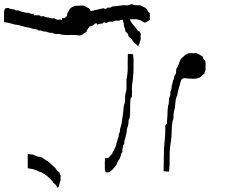

<svg xmlns="http://www.w3.org/2000/svg" viewBox="-506 -749 1099 934"><path d="M-371.1 -1Q-364.3 2 -356.4 2Q-348.6 1 -341.8 4.9Q-335.9 6.8 -330.1 9.8Q-324.2 12.7 -317.4 13.7Q-313.5 13.7 -308.6 14.6Q-304.7 15.6 -300.8 17.6Q-293 23.4 -284.2 29.3Q-274.4 34.2 -266.6 41Q-261.7 45.9 -255.9 50.8Q-250 56.6 -244.1 61.5Q-236.3 67.4 -231.4 76.2Q-227.5 85 -216.8 87.9Q-217.8 91.8 -215.8 94.7Q-214.8 97.7 -212.9 100.6Q-210.9 104.5 -210.9 109.4Q-210.9 114.3 -211.9 118.2Q-210.9 122.1 -210.9 126Q-210.9 127.9 -211.9 130.9Q-213.9 137.7 -216.8 143.6Q-216.8 147.5 -218.8 151.4Q-220.7 154.3 -217.8 157.2Q-220.7 158.2 -222.7 160.2Q-224.6 162.1 -224.6 165Q-228.5 163.1 -229.5 159.2Q-230.5 154.3 -234.4 151.4Q-237.3 146.5 -242.2 143.6Q-248 140.6 -249 134.8Q-260.7 121.1 -274.4 109.4Q-287.1 97.7 -303.7 89.8Q-313.5 87.9 -321.3 83Q-329.1 78.1 -338.9 76.2Q-345.7 73.2 -352.5 72.3Q-360.4 71.3 -367.2 70.3Q-371.1 70.3 -371.1 66.4Q-370.1 62.5 -371.1 59.6Q-371.1 55.7 -371.1 51.8Q-371.1 47.9 -371.1 43.9Q-371.1 43.9 -371.1 43.9Q-371.1 43.9 -371.1 43.9Q-371.1 32.2 -371.1 21.5Q-371.1 10.7 -371.1 -1Q-371.1 -1 -371.1 -1Q-371.1 -1 -371.1 -1Z M-109.4 -721.7Q-108.4 -721.7 -107.4 -721.7Q-103.5 -721.7 -99.6 -721.7Q-94.7 -720.7 -90.8 -718.8Q-86.9 -715.8 -84 -713.9Q-80.1 -710.9 -75.2 -710Q-72.3 -708 -70.3 -705.1Q-68.4 -701.2 -66.4 -698.2Q-59.6 -688.5 -57.6 -676.8Q-55.7 -666 -54.7 -654.3Q-54.7 -654.3 -55.7 -654.3Q-55.7 -654.3 -56.6 -653.3Q-55.7 -649.4 -55.7 -646.5Q-54.7 -642.6 -54.7 -638.7Q-57.6 -637.7 -59.6 -635.7Q-62.5 -633.8 -63.5 -631.8Q-66.4 -623 -72.3 -617.2Q-78.1 -610.4 -82 -603.5Q-84 -600.6 -84 -597.7Q-84 -593.8 -87.9 -591.8Q-95.7 -588.9 -101.6 -583Q-108.4 -577.1 -117.2 -576.2Q-139.6 -580.1 -162.1 -579.1Q-184.6 -577.1 -207 -581.1Q-217.8 -585 -229.5 -584Q-242.2 -583 -252 -589.8Q-260.7 -587.9 -268.6 -590.8Q-277.3 -593.8 -285.2 -595.7Q-293.9 -594.7 -302.7 -598.6Q-310.5 -602.5 -319.3 -600.6Q-322.3 -604.5 -328.1 -606.4Q-333 -607.4 -337.9 -607.4Q-346.7 -608.4 -355.5 -612.3Q-364.3 -615.2 -374 -616.2Q-379.9 -617.2 -385.7 -618.2Q-390.6 -620.1 -396.5 -622.1Q-404.3 -623 -411.1 -626Q-418.9 -627.9 -426.8 -628.9Q-432.6 -627.9 -438.5 -630.9Q-444.3 -632.8 -449.2 -633.8Q-458 -635.7 -467.8 -638.7Q-476.6 -640.6 -485.4 -640.6Q-486.3 -645.5 -486.3 -651.4Q-486.3 -656.2 -486.3 -662.1Q-486.3 -664.1 -486.3 -667Q-486.3 -668.9 -486.3 -670.9Q-486.3 -671.9 -486.3 -671.9Q-486.3 -671.9 -486.3 -671.9Q-486.3 -672.9 -486.3 -673.8Q-486.3 -675.8 -486.3 -676.8Q-486.3 -679.7 -486.3 -681.6Q-486.3 -684.6 -486.3 -687.5Q-486.3 -693.4 -484.4 -701.2Q-481.4 -709 -473.6 -710Q-465.8 -711.9 -460 -708Q-454.1 -704.1 -447.3 -704.1Q-442.4 -703.1 -436.5 -703.1Q-430.7 -702.1 -428.7 -697.3Q-421.9 -700.2 -417 -698.2Q-411.1 -695.3 -405.3 -693.4Q-397.5 -691.4 -389.6 -689.5Q-380.9 -686.5 -373 -686.5Q-365.2 -687.5 -359.4 -683.6Q-353.5 -679.7 -345.7 -681.6Q-341.8 -683.6 -341.8 -680.7Q-341.8 -677.7 -341.8 -674.8Q-333 -674.8 -322.3 -674.8Q-312.5 -675.8 -306.6 -668.9Q-299.8 -670.9 -293.9 -669.9Q-287.1 -668 -282.2 -665Q-272.5 -665 -263.7 -662.1Q-253.9 -658.2 -244.1 -660.2Q-241.2 -662.1 -239.3 -659.2Q-238.3 -657.2 -235.4 -656.2Q-228.5 -651.4 -219.7 -653.3Q-210.9 -655.3 -205.1 -650.4Q-200.2 -646.5 -193.4 -645.5Q-186.5 -644.5 -182.6 -650.4Q-179.7 -656.2 -179.7 -663.1Q-180.7 -670.9 -179.7 -676.8Q-179.7 -683.6 -175.8 -688.5Q-172.9 -694.3 -169.9 -699.2Q-167 -705.1 -162.1 -710Q-157.2 -713.9 -150.4 -715.8Q-143.6 -721.7 -133.8 -720.7Q-124 -720.7 -115.2 -721.7Q-115.2 -721.7 -115.2 -721.7Q-114.3 -721.7 -112.3 -721.7Q-110.4 -721.7 -109.4 -721.7Z M116.2 -487.3Q122.1 -485.4 128.9 -486.3Q135.7 -486.3 141.6 -484.4Q142.6 -472.7 143.6 -460Q143.6 -448.2 143.6 -436.5Q143.6 -424.8 143.6 -414.1Q142.6 -402.3 142.6 -390.6Q141.6 -374 139.6 -356.4Q136.7 -339.8 135.7 -323.2Q135.7 -322.3 135.7 -322.3Q135.7 -322.3 135.7 -322.3Q135.7 -322.3 135.7 -321.3Q135.7 -321.3 135.7 -321.3Q135.7 -318.4 135.7 -315.4Q135.7 -312.5 135.7 -308.6Q135.7 -306.6 136.7 -303.7Q136.7 -300.8 135.7 -297.9Q135.7 -290 135.7 -282.2Q135.7 -275.4 128.9 -269.5Q127 -246.1 127 -222.7Q127.9 -198.2 125 -175.8Q122.1 -170.9 120.1 -166Q119.1 -161.1 119.1 -156.2Q119.1 -147.5 117.2 -139.6Q114.3 -131.8 112.3 -124Q111.3 -113.3 109.4 -102.5Q107.4 -91.8 104.5 -81.1Q103.5 -74.2 100.6 -68.4Q98.6 -62.5 98.6 -55.7Q99.6 -50.8 96.7 -46.9Q92.8 -43 92.8 -38.1Q91.8 -31.2 89.8 -24.4Q87.9 -17.6 89.8 -9.8Q87.9 -6.8 85 -3.9Q83 0 82 3.9Q82 9.8 79.1 15.6Q76.2 21.5 74.2 26.4Q69.3 31.2 66.4 37.1Q63.5 43 62.5 48.8Q56.6 58.6 48.8 67.4Q42 76.2 32.2 84Q27.3 87.9 20.5 89.8Q17.6 89.8 15.6 89.8Q10.7 89.8 6.8 86.9Q4.9 80.1 3.9 73.2Q3.9 65.4 3.9 58.6Q3.9 54.7 3.9 50.8Q3.9 44.9 3.9 40Q4.9 31.2 4.9 22.5Q4.9 19.5 8.8 20.5Q12.7 21.5 15.6 19.5Q23.4 18.6 27.3 12.7Q31.2 6.8 36.1 2.9Q41 1 41 -2.9Q40 -6.8 43 -9.8Q48.8 -17.6 51.8 -25.4Q55.7 -34.2 58.6 -42Q59.6 -49.8 62.5 -57.6Q65.4 -65.4 66.4 -73.2Q69.3 -78.1 71.3 -85Q72.3 -90.8 72.3 -97.7Q76.2 -102.5 77.1 -109.4Q78.1 -115.2 78.1 -122.1Q83 -135.7 85.9 -150.4Q87.9 -165 89.8 -179.7Q92.8 -194.3 93.8 -209Q94.7 -224.6 97.7 -239.3Q103.5 -252.9 102.5 -266.6Q101.6 -281.2 104.5 -294.9Q110.4 -311.5 109.4 -328.1Q108.4 -345.7 109.4 -362.3Q112.3 -374 113.3 -386.7Q115.2 -399.4 115.2 -412.1Q115.2 -430.7 115.2 -449.2Q115.2 -467.8 116.2 -486.3Q116.2 -486.3 116.2 -487.3Q116.2 -487.3 116.2 -487.3ZM89.8 -725.6Q94.7 -721.7 101.6 -720.7Q108.4 -719.7 112.3 -714.8Q115.2 -705.1 114.3 -694.3Q113.3 -683.6 117.2 -673.8Q121.1 -667 123 -660.2Q126 -653.3 128.9 -647.5Q135.7 -634.8 145.5 -624Q156.2 -613.3 163.1 -600.6Q166 -598.6 169.9 -596.7Q173.8 -595.7 175.8 -591.8Q178.7 -586.9 178.7 -582Q178.7 -576.2 177.7 -571.3Q178.7 -567.4 178.7 -563.5Q178.7 -559.6 177.7 -556.6Q175.8 -549.8 173.8 -543Q173.8 -537.1 169.9 -533.2Q167 -528.3 167 -522.5Q163.1 -526.4 160.2 -530.3Q156.2 -533.2 153.3 -536.1Q143.6 -543 137.7 -553.7Q132.8 -563.5 121.1 -568.4Q119.1 -573.2 117.2 -580.1Q116.2 -585.9 110.4 -590.8Q103.5 -593.8 103.5 -600.6Q103.5 -607.4 100.6 -613.3Q96.7 -618.2 96.7 -624Q95.7 -629.9 95.7 -635.7Q93.8 -642.6 91.8 -649.4Q88.9 -656.2 89.8 -664.1Q88.9 -668.9 88.9 -673.8Q88.9 -678.7 89.8 -683.6Q88.9 -694.3 89.8 -705.1Q89.8 -714.8 89.8 -725.6Z M132.8 -728.5Q138.7 -728.5 144.5 -725.6Q149.4 -723.6 155.3 -723.6Q162.1 -722.7 168.9 -723.6Q175.8 -724.6 181.6 -720.7Q187.5 -716.8 194.3 -713.9Q202.1 -711.9 206.1 -706.1Q210.9 -701.2 212.9 -695.3Q215.8 -688.5 222.7 -686.5Q221.7 -681.6 222.7 -677.7Q223.6 -672.9 223.6 -668.9Q223.6 -668 222.7 -668Q222.7 -668 221.7 -668Q221.7 -664.1 222.7 -660.2Q223.6 -656.2 223.6 -652.3Q216.8 -649.4 210.9 -644.5Q204.1 -638.7 195.3 -639.6Q189.5 -643.6 182.6 -647.5Q176.8 -651.4 168.9 -653.3Q157.2 -656.2 145.5 -655.3Q132.8 -655.3 121.1 -655.3Q112.3 -654.3 102.5 -654.3Q93.8 -654.3 84 -652.3Q74.2 -647.5 63.5 -648.4Q51.8 -649.4 43 -643.6Q35.2 -643.6 27.3 -643.6Q19.5 -643.6 13.7 -637.7Q10.7 -636.7 5.9 -638.7Q2 -640.6 -2 -640.6Q-5.9 -632.8 -14.6 -633.8Q-24.4 -633.8 -31.2 -629.9Q-34.2 -627.9 -35.2 -631.8Q-36.1 -636.7 -38.1 -637.7Q-43.9 -633.8 -49.8 -628.9Q-54.7 -624 -62.5 -621.1Q-66.4 -621.1 -71.3 -621.1Q-76.2 -622.1 -81.1 -620.1Q-87.9 -617.2 -95.7 -616.2Q-103.5 -615.2 -110.4 -612.3Q-121.1 -611.3 -131.8 -607.4Q-142.6 -604.5 -153.3 -604.5Q-157.2 -599.6 -164.1 -599.6Q-170.9 -599.6 -176.8 -600.6Q-180.7 -596.7 -188.5 -593.8Q-190.4 -592.8 -193.4 -592.8Q-197.3 -592.8 -202.1 -595.7Q-205.1 -602.5 -205.1 -610.4Q-205.1 -618.2 -205.1 -626Q-205.1 -629.9 -205.1 -634.8Q-205.1 -638.7 -205.1 -642.6Q-204.1 -651.4 -204.1 -659.2Q-205.1 -662.1 -201.2 -661.1Q-197.3 -660.2 -194.3 -661.1Q-189.5 -660.2 -187.5 -665Q-186.5 -668.9 -181.6 -669.9Q-177.7 -666 -170.9 -665Q-164.1 -664.1 -160.2 -668.9Q-160.2 -672.9 -156.2 -672.9Q-153.3 -672.9 -150.4 -670.9Q-145.5 -673.8 -140.6 -675.8Q-135.7 -677.7 -130.9 -678.7Q-123 -678.7 -116.2 -682.6Q-108.4 -686.5 -101.6 -683.6Q-96.7 -683.6 -92.8 -686.5Q-88.9 -688.5 -84 -689.5Q-76.2 -693.4 -67.4 -694.3Q-58.6 -695.3 -50.8 -697.3Q-45.9 -699.2 -41 -701.2Q-36.1 -702.1 -31.2 -702.1Q-24.4 -705.1 -16.6 -706.1Q-9.8 -707 -2 -709Q1 -708 3.9 -706.1Q6.8 -704.1 10.7 -706.1Q12.7 -711.9 20.5 -711.9Q27.3 -711.9 33.2 -711.9Q37.1 -717.8 43.9 -717.8Q50.8 -718.8 57.6 -718.8Q69.3 -720.7 79.1 -721.7Q89.8 -723.6 100.6 -723.6Q107.4 -722.7 114.3 -722.7Q121.1 -723.6 127 -726.6Q128.9 -726.6 129.9 -727.5Q130.9 -727.5 132.8 -728.5Z M416 -490.2Q421.9 -490.2 426.8 -490.2Q432.6 -490.2 438.5 -490.2Q441.4 -491.2 443.4 -491.2Q453.1 -490.2 460.9 -485.4Q470.7 -479.5 480.5 -473.6Q481.4 -468.8 482.4 -464.8Q484.4 -460 488.3 -457Q493.2 -455.1 493.2 -450.2Q494.1 -446.3 494.1 -441.4Q494.1 -439.5 494.1 -436.5Q494.1 -434.6 494.1 -431.6Q494.1 -430.7 494.1 -428.7Q494.1 -427.7 494.1 -426.8Q494.1 -426.8 494.1 -425.8Q493.2 -420.9 494.1 -415Q494.1 -410.2 493.2 -404.3Q491.2 -400.4 489.3 -396.5Q488.3 -392.6 487.3 -388.7Q481.4 -386.7 478.5 -382.8Q474.6 -379.9 471.7 -375Q465.8 -372.1 459 -369.1Q452.1 -367.2 445.3 -366.2Q435.5 -365.2 424.8 -366.2Q415 -367.2 405.3 -367.2Q399.4 -369.1 392.6 -369.1Q385.7 -369.1 380.9 -365.2Q376 -361.3 374 -355.5Q372.1 -349.6 370.1 -343.8Q370.1 -335.9 366.2 -328.1Q363.3 -320.3 362.3 -312.5Q359.4 -305.7 358.4 -298.8Q357.4 -292 356.4 -285.2Q348.6 -270.5 347.7 -254.9Q346.7 -239.3 344.7 -223.6Q340.8 -212.9 339.8 -203.1Q337.9 -192.4 337.9 -181.6Q338.9 -175.8 336.9 -169.9Q335 -164.1 333 -158.2Q329.1 -133.8 329.1 -108.4Q329.1 -84 325.2 -59.6Q318.4 -23.4 319.3 13.7Q320.3 49.8 316.4 85.9Q309.6 85.9 302.7 85Q296.9 85 290 84Q290 80.1 290 76.2Q290 72.3 290 68.4Q290 68.4 290 68.4Q290 68.4 290 68.4Q290 38.1 291 6.8Q291 -23.4 293.9 -53.7Q295.9 -68.4 296.9 -82Q297.9 -95.7 297.9 -109.4Q297.9 -112.3 297.9 -114.3Q297.9 -117.2 297.9 -120.1Q297.9 -127 297.9 -134.8Q297.9 -141.6 305.7 -147.5Q307.6 -168.9 308.6 -190.4Q308.6 -211.9 311.5 -233.4Q315.4 -243.2 315.4 -252.9Q316.4 -263.7 317.4 -274.4Q322.3 -280.3 322.3 -288.1Q322.3 -295.9 323.2 -303.7Q327.1 -309.6 328.1 -317.4Q329.1 -324.2 329.1 -332Q332 -337.9 333 -344.7Q335 -350.6 335.9 -357.4Q339.8 -363.3 340.8 -370.1Q340.8 -377.9 344.7 -383.8Q350.6 -389.6 350.6 -397.5Q351.6 -405.3 351.6 -413.1Q352.5 -417 355.5 -419.9Q358.4 -423.8 359.4 -427.7Q364.3 -435.5 366.2 -444.3Q369.1 -453.1 373 -461.9Q381.8 -469.7 391.6 -478.5Q401.4 -487.3 415 -490.2Q415 -490.2 415 -490.2Q415 -490.2 416 -490.2Z"/></svg>

Font: YzWr
Style: Regular
Weight: 400
Version: Version 1.0